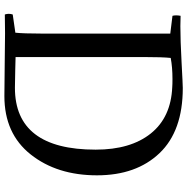

<svg xmlns="http://www.w3.org/2000/svg" viewBox="-9 -840 853 875"><g transform="rotate(90 417.5 -402.5)"><path d="M46 2Q40 -16 46 -34L129 -46Q133 -84 133 -163V-752L52 -762Q48 -777 52 -799Q67 -798 99 -798Q163 -798 264.5 -803.5Q366 -809 381 -809Q577 -809 678 -703Q779 -597 779 -418Q779 -236 684 -116Q589 4 418 4Q361 4 267 2.5Q173 1 132 1Q74 1 46 2ZM380 -44Q662 -44 662 -412Q662 -571 588.5 -663Q515 -755 377 -761Q365 -762 340 -762Q287 -762 244 -754Q240 -716 240 -633V-47Q252 -47 297.5 -45.5Q343 -44 380 -44Z"/></g></svg>

Font: Adamina
Style: Regular
Weight: 400
Designer: Cyreal (www.cyreal.org)
Foundry: Alexei Vanyashin
Version: Version 1.013